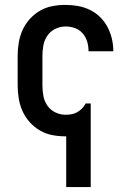

<svg xmlns="http://www.w3.org/2000/svg" viewBox="-20 -548 540 783"><path d="M250 215V8Q249 8 248.5 8Q248 8 247 8Q220 8 193.5 3Q167 -2 143.5 -15.5Q120 -29 101.5 -49.5Q83 -70 72 -94.5Q61 -119 56.5 -146Q52 -173 52 -200V-320Q52 -347 56.5 -374Q61 -401 72 -425.5Q83 -450 101.5 -470.5Q120 -491 143.5 -504.5Q167 -518 193.5 -523Q220 -528 247 -528Q273 -528 298 -523.5Q323 -519 346 -508Q369 -497 387.5 -479Q406 -461 418 -438.5Q430 -416 436 -391Q442 -366 442 -341Q442 -341 442 -340.5Q442 -340 442 -339H341Q341 -339 341 -339.5Q341 -340 341 -340Q341 -360 335.5 -378.5Q330 -397 317 -412Q304 -427 285.5 -433.5Q267 -440 247 -440Q226 -440 206 -430.5Q186 -421 173.5 -403Q161 -385 157 -363.5Q153 -342 153 -320V-200Q153 -178 157 -156.5Q161 -135 173.5 -117Q186 -99 206 -89.5Q226 -80 247 -80Q259 -80 271 -82Q283 -84 294 -90Q305 -96 313.5 -104.5Q322 -113 328 -124L329 -126H350V215Z"/></svg>

Font: Zed Mono Semibold
Style: Regular
Weight: 600
Monospace: yes
Designer: Belleve Invis
Foundry: Belleve Invis
Version: Version 1.0.0; ttfautohint (v1.8.4)